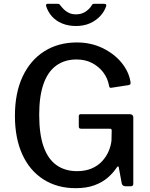

<svg xmlns="http://www.w3.org/2000/svg" viewBox="-20 -974 783 1004"><path d="M376 10Q279 10 207 -36Q135 -82 96.5 -167Q58 -252 58 -368Q58 -488 98.5 -574Q139 -660 212 -706Q285 -752 382 -752Q455 -752 515.5 -723Q576 -694 614.5 -647.5Q653 -601 662 -548Q664 -538 662 -534.5Q660 -531 653 -529L562 -515Q556 -514 553.5 -517Q551 -520 550 -527Q543 -565 520 -595.5Q497 -626 461.5 -644.5Q426 -663 380 -663Q318 -663 274 -631Q230 -599 207.5 -535Q185 -471 185 -374Q185 -272 208 -207Q231 -142 275.5 -110.5Q320 -79 383 -79Q426 -79 459 -93Q492 -107 514 -131Q536 -155 548 -183Q560 -211 563 -239L564 -289Q566 -301 554 -301H404Q398 -301 395 -303.5Q392 -306 392 -313V-366Q392 -377 403 -377H657Q667 -377 672 -372.5Q677 -368 677 -361V-13Q677 -6 673.5 -3Q670 0 664 0H638Q631 0 625.5 -2.5Q620 -5 617 -13L601 -99Q600 -104 597.5 -104Q595 -104 591 -99Q573 -71 544.5 -46Q516 -21 474.5 -5.5Q433 10 376 10ZM525 -954Q539 -954 535 -941Q526 -914 504.5 -890.5Q483 -867 451 -852.5Q419 -838 377 -838Q337 -838 304.5 -851.5Q272 -865 251 -889Q230 -913 221 -943Q220 -946 221.5 -950Q223 -954 228 -954H280Q287 -954 290 -952Q293 -950 297 -944Q304 -935 314.5 -924.5Q325 -914 340.5 -906.5Q356 -899 377 -899Q407 -899 428 -913.5Q449 -928 459 -945Q462 -951 465 -952.5Q468 -954 473 -954Z"/></svg>

Font: Libre Franklin Medium
Style: Regular
Weight: 500
Designer: Pablo Impallari, Rodrigo Fuenzalida, Nhung Nguyen
Foundry: Impallari Type
Version: Version 3.000